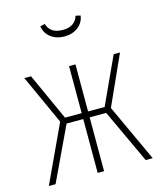

<svg xmlns="http://www.w3.org/2000/svg" viewBox="-111 -822 757 903"><g transform="rotate(-15 267.0 -370.5)"><path d="M169.9 -735.8 192.9 -741.2Q207.5 -691.9 268.1 -691.9Q328.1 -691.9 342.8 -741.2L366.2 -735.8Q361.3 -701.7 334.2 -680.9Q307.1 -660.2 268.1 -660.2Q229 -660.2 201.9 -680.9Q174.8 -701.7 169.9 -735.8ZM500 -520 391.1 -278.8 520 0H485.8L363.8 -262.2H283.2V0H252V-262.2H170.9L46.9 0H14.2L144 -278.8L34.2 -520H66.9L170.9 -291H252V-520H283.2V-291H363.8L469.2 -520Z"/></g></svg>

Font: Fira Sans Compressed UltraLight
Style: Regular
Weight: 200
Width: 1
Designer: Carrois Corporate & Edenspiekermann AG
Foundry: Carrois Corporate GbR & Edenspiekermann AG
Version: Version 4.203;PS 004.203;hotconv 1.0.88;makeotf.lib2.5.64775